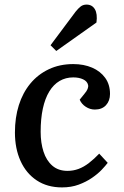

<svg xmlns="http://www.w3.org/2000/svg" viewBox="-20 -802 538 836"><path d="M299 -523Q345 -523 381 -507.5Q417 -492 438 -463Q459 -434 459 -393Q459 -363 441.5 -344Q424 -325 393 -325Q372 -325 353.5 -337Q335 -349 327 -368L348 -394Q367 -416 363.5 -432Q360 -448 342 -456.5Q324 -465 299 -465Q266 -465 239.5 -449.5Q213 -434 194.5 -403.5Q176 -373 166.5 -329Q157 -285 157 -228Q157 -180 169.5 -141.5Q182 -103 208 -80.5Q234 -58 274 -58Q299 -58 322 -66.5Q345 -75 367.5 -92.5Q390 -110 412 -133L449 -93Q440 -81 423 -63Q406 -45 380.5 -27.5Q355 -10 322.5 2Q290 14 250 14Q186 14 140 -16.5Q94 -47 69.5 -101Q45 -155 45 -225Q45 -290 62 -344Q79 -398 112 -438Q145 -478 192.5 -500.5Q240 -523 299 -523ZM309 -751Q321 -766 331.5 -774Q342 -782 357 -782Q381 -782 393 -762Q405 -742 400 -704L225 -580L200 -605Z"/></svg>

Font: Literata 18pt Medium
Style: Italic
Weight: 500
Italic angle: -2°
Designer: Latin by Veronika Burian and Jose Scaglione. Greek by Irene Vlachou. Cyrillic by Vera Evstafieva
Foundry: TypeTogether
Version: Version 3.103;gftools[0.9.29]